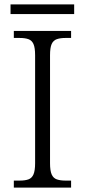

<svg xmlns="http://www.w3.org/2000/svg" viewBox="-20 -855 388 875"><path d="M43 0V-32H70Q94 -32 109.5 -37.5Q125 -43 132.5 -60Q140 -77 140 -111V-603Q140 -638 132.5 -654.5Q125 -671 109.5 -676.5Q94 -682 70 -682H43V-714H304V-682H278Q255 -682 239 -676.5Q223 -671 215.5 -654.5Q208 -638 208 -603V-111Q208 -77 215.5 -60Q223 -43 239 -37.5Q255 -32 278 -32H304V0ZM28 -791V-835H318V-791Z"/></svg>

Font: Noto Serif Khmer Light
Style: Regular
Weight: 300
Version: Version 2.003